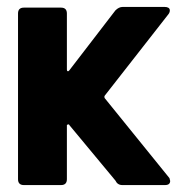

<svg xmlns="http://www.w3.org/2000/svg" viewBox="-20 -534 541 554"><path d="M32 -17V-495Q32 -512 49 -512H156Q173 -512 173 -495V-333Q173 -329 175.5 -328.5Q178 -328 180 -331L313 -504Q323 -514 334 -514H455Q462 -514 466 -511.5Q470 -509 470 -504Q470 -498 466 -493L283 -259Q280 -256 282 -251L469 -20L471 -12Q471 0 456 0H333Q319 0 313 -13L181 -172Q178 -178 173 -173V-17Q173 0 156 0H49Q32 0 32 -17Z"/></svg>

Font: Barlow
Style: Bold
Weight: 700
Designer: Jeremy Tribby
Foundry: Jeremy Tribby
Version: Version 1.101 August 23, 2024